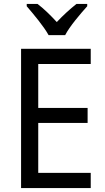

<svg xmlns="http://www.w3.org/2000/svg" viewBox="-20 -964 540 984"><path d="M229 -784H314C337 -829 392 -893 427 -932V-944H372C337 -916 306 -888 271 -851C239 -886 203 -921 172 -944H117V-932C153 -890 205 -828 229 -784ZM445 0V-78H176V-334H429V-411H176V-636H445V-714H88V0Z"/></svg>

Font: Noto Sans Sinhala SemiCondensed
Style: Regular
Weight: 400
Width: 4
Designer: Jelle Bosma - Monotype Design Team
Foundry: Monotype Imaging Inc.
Version: Version 2.006